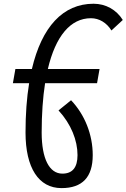

<svg xmlns="http://www.w3.org/2000/svg" viewBox="-20 -762 670 1017"><path d="M305.7 234.4C416.5 234.4 471.2 176.3 471.2 59.6C471.2 -49.3 428.7 -155.3 356.4 -231L290 -177.2C356.9 -104.5 390.6 -18.1 390.6 59.6C390.6 125 363.8 157.7 310.5 157.7C241.2 157.7 200.7 78.6 200.7 -60.1C200.7 -158.2 207 -245.6 218.8 -321.3H494.1L507.3 -396.5H233.4C274.4 -570.3 353 -665.5 461.9 -665.5C505.4 -665.5 544.9 -641.6 570.3 -600.6L630.4 -656.2C596.7 -710.4 540 -742.2 475.6 -742.2C313.5 -742.2 201.2 -619.6 148.9 -396.5H61.5L48.3 -321.3H134.3C121.6 -243.7 115.2 -156.7 115.2 -60.1C115.2 127 184.6 234.4 305.7 234.4Z"/></svg>

Font: Cascadia Code PL SemiLight
Style: Italic
Weight: 350
Italic angle: -10°
Monospace: yes
Designer: Aaron Bell
Foundry: Saja Typeworks
Version: Version 2404.023